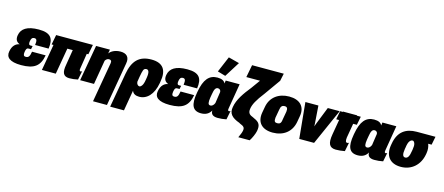

<svg xmlns="http://www.w3.org/2000/svg" viewBox="-89 -1408 5321 2303"><g transform="rotate(15 2571.0 -256.5)"><path d="M148.4 8.8C311 8.8 380.4 -43.9 404.3 -180.7H235.4C225.6 -118.2 211.4 -101.6 176.3 -101.6C154.3 -101.6 144 -115.2 149.4 -153.8C152.3 -173.8 156.7 -188 162.1 -195.3C167.5 -202.6 174.8 -206.5 183.6 -206.5H215.8L224.6 -248H194.3C178.7 -248 172.9 -264.6 177.2 -293.9C182.6 -326.7 191.4 -345.7 222.2 -345.7C235.8 -345.7 245.1 -339.8 249.5 -328.1C253.9 -316.4 253.9 -296.4 250 -268.1H417.5C436.5 -395.5 396.5 -459.5 246.6 -459C102.5 -459 32.7 -410.6 18.6 -328.1C9.8 -276.4 25.9 -245.6 68.8 -228.5C23.9 -220.7 -17.6 -188 -29.8 -112.3C-43.5 -40.5 5.9 8.8 148.4 8.8Z M746.6 11.2C782.2 11.2 818.8 7.3 854.5 -1L876.5 -110.4C868.2 -104.5 864.3 -103 856.9 -103C851.6 -103 848.1 -106 846.2 -111.8C843.8 -117.2 843.8 -126 846.2 -137.7L876 -325.7H895.5L919.4 -448.2H462.9L439.5 -325.7H462.9L406.2 0H578.6L634.8 -325.7H702.1L671.4 -137.7C651.4 -34.7 674.3 9.8 746.6 11.2Z M1095.7 204.1H1268.6L1362.3 -336.4C1378.4 -420.9 1333 -457 1262.2 -457C1193.8 -457 1145 -428.2 1123.5 -397.5H1123L1131.3 -446.3H959.5L880.9 0H1053.2L1104.5 -301.8C1115.7 -319.8 1131.3 -332.5 1151.4 -332.5C1173.3 -332.5 1186.5 -322.3 1182.1 -292.5Z M1311 213.4H1482.4L1526.4 -43C1538.6 -6.3 1572.3 8.8 1615.2 8.8C1709.5 8.8 1787.1 -66.4 1813 -213.4L1816.4 -234.4C1843.3 -379.4 1790 -460.9 1645 -460.9C1490.7 -460.9 1415.5 -379.4 1386.2 -213.9ZM1585.9 -112.3C1568.4 -112.3 1550.3 -131.3 1548.8 -159.2L1559.6 -225.6C1565.9 -264.6 1572.8 -292.5 1579.1 -309.6C1585.4 -326.2 1597.7 -334.5 1616.7 -334.5C1629.9 -334.5 1639.6 -326.7 1645 -311.5C1650.4 -296.4 1650.9 -271.5 1645.5 -237.3L1641.1 -210.4C1635.7 -174.3 1627.4 -148.9 1616.7 -134.3C1606 -119.6 1595.7 -112.3 1585.9 -112.3Z M1992.7 8.8C2155.3 8.8 2224.6 -43.9 2248.5 -180.7H2079.6C2069.8 -118.2 2055.7 -101.6 2020.5 -101.6C1998.5 -101.6 1988.3 -115.2 1993.7 -153.8C1996.6 -173.8 2001 -188 2006.3 -195.3C2011.7 -202.6 2019 -206.5 2027.8 -206.5H2060.1L2068.8 -248H2038.6C2022.9 -248 2017.1 -264.6 2021.5 -293.9C2026.9 -326.7 2035.6 -345.7 2066.4 -345.7C2080.1 -345.7 2089.4 -339.8 2093.8 -328.1C2098.1 -316.4 2098.1 -296.4 2094.2 -268.1H2261.7C2280.8 -395.5 2240.7 -459.5 2090.8 -459C1946.8 -459 1877 -410.6 1862.8 -328.1C1854 -276.4 1870.1 -245.6 1913.1 -228.5C1868.2 -220.7 1826.7 -188 1814.5 -112.3C1800.8 -40.5 1850.1 8.8 1992.7 8.8Z M2589.8 10.3C2625.5 10.3 2662.1 7.3 2697.8 -0.5L2719.7 -110.4C2713.4 -106 2708 -103 2701.7 -103C2695.3 -103 2691.4 -105.5 2689.5 -109.9C2687 -114.3 2687 -123 2689.5 -136.2L2741.7 -447.8H2568.8L2563.5 -409.7C2550.8 -439.9 2519.5 -457 2465.3 -457C2361.3 -457 2303.7 -385.7 2276.9 -232.9L2273.9 -216.8C2246.6 -63 2277.3 8.8 2383.3 8.8C2444.3 8.8 2482.9 -16.6 2506.8 -59.6C2504.4 -14.2 2531.2 9.8 2589.8 10.3ZM2468.3 -110.8C2452.6 -110.8 2443.4 -118.7 2440.4 -134.3C2437.5 -149.4 2438.5 -172.9 2443.4 -203.6L2451.2 -248.5C2460.4 -305.2 2472.7 -334.5 2503.9 -334.5C2522.9 -334.5 2540.5 -319.8 2540 -297.9L2519 -155.3C2507.8 -126.5 2487.3 -110.8 2468.3 -110.8ZM2548.8 -500.5 2668 -690.9 2533.2 -726.1 2449.7 -529.3Z M2890.6 169.9H3031.7C3055.2 134.8 3081.1 76.7 3088.4 39.6C3102.1 -34.2 3084 -69.3 3015.6 -98.1L2998.5 -106.9C2961.4 -121.1 2929.7 -137.7 2939.9 -198.2C2947.8 -252.4 2980 -313 3060.1 -416.5L3200.7 -614.3L3220.2 -707.5H2826.7L2796.9 -552.2H2966.8L2886.7 -440.9C2816.9 -354.5 2748.5 -259.3 2733.4 -163.6C2717.8 -80.1 2759.8 -35.2 2858.9 0.5L2866.2 5.4C2921.4 26.4 2931.6 42.5 2924.3 81.5C2919.9 104.5 2908.2 132.3 2890.6 169.9Z M3272.9 9.8C3405.3 9.8 3502.4 -63 3525.4 -189.9L3538.6 -265.6C3560.1 -387.2 3488.3 -460 3356 -460C3224.6 -460 3126.5 -387.2 3105 -265.6L3091.3 -189.9C3069.3 -63 3141.6 9.8 3272.9 9.8ZM3297.4 -113.3C3268.6 -113.3 3255.9 -124.5 3260.3 -171.4L3278.8 -275.4C3284.7 -319.8 3302.2 -334.5 3331.5 -334.5C3360.4 -334.5 3374 -319.8 3368.2 -275.4L3349.6 -171.4C3345.2 -124.5 3326.7 -113.3 3297.4 -113.3Z M3602.1 0H3786.1L3984.4 -446.3H3836.9L3752 -232.4L3745.6 -215.3C3743.2 -209 3740.7 -201.7 3738.8 -193.8H3737.8L3736.3 -215.3C3735.8 -221.7 3735.4 -227.5 3735.4 -233.4L3720.2 -446.3H3558.6Z M4056.6 11.2C4093.8 11.2 4129.4 7.3 4168.5 0L4190.4 -109.4C4183.1 -105 4176.8 -103 4168.9 -103C4159.7 -103 4153.8 -107.4 4150.4 -116.7C4147 -126 4146.5 -141.1 4148.9 -163.1L4179.7 -342.3H4225.6L4246.1 -447.8H4197.8L4198.7 -452.6H4023.9L4022.9 -447.8H3989.7L3969.2 -342.3H4004.9L3973.1 -158.2C3951.7 -37.6 3978 9.8 4056.6 11.2Z M4535.6 10.3C4571.3 10.3 4607.9 7.3 4643.6 -0.5L4665.5 -110.4C4659.2 -106 4653.8 -103 4647.5 -103C4641.1 -103 4637.2 -105.5 4635.3 -109.9C4632.8 -114.3 4632.8 -123 4635.3 -136.2L4687.5 -447.8H4514.6L4509.3 -409.7C4496.6 -439.9 4465.3 -457 4411.1 -457C4307.1 -457 4249.5 -385.7 4222.7 -232.9L4219.7 -216.8C4192.4 -63 4223.1 8.8 4329.1 8.8C4390.1 8.8 4428.7 -16.6 4452.6 -59.6C4450.2 -14.2 4477.1 9.8 4535.6 10.3ZM4414.1 -110.8C4398.4 -110.8 4389.2 -118.7 4386.2 -134.3C4383.3 -149.4 4384.3 -172.9 4389.2 -203.6L4397 -248.5C4406.2 -305.2 4418.5 -334.5 4449.7 -334.5C4468.8 -334.5 4486.3 -319.8 4485.8 -297.9L4464.8 -155.3C4453.6 -126.5 4433.1 -110.8 4414.1 -110.8Z M4863.3 8.8C4997.6 8.8 5094.2 -79.6 5118.2 -212.9L5121.1 -229C5128.4 -272 5124 -312 5110.8 -344.2H5153.3L5173.8 -447.3H4941.4C4808.6 -447.3 4713.9 -386.7 4688 -232.9L4685.1 -217.3C4659.7 -75.2 4730 8.8 4863.3 8.8ZM4886.7 -112.8C4871.6 -112.8 4861.3 -120.6 4856.4 -135.7C4851.1 -150.9 4851.6 -176.3 4856.9 -211.9L4859.9 -227.1C4865.2 -269.5 4874 -297.9 4886.2 -313C4897.9 -328.1 4911.1 -334.5 4926.3 -332.5C4936 -329.1 4943.8 -319.3 4949.2 -303.2C4954.6 -287.1 4954.6 -263.7 4949.2 -232.9L4946.3 -214.4C4940.9 -176.8 4933.1 -150.9 4923.8 -135.7C4914.6 -120.6 4901.9 -112.8 4886.7 -112.8Z"/></g></svg>

Font: Roboto Flex Super Cond Black
Style: Italic
Weight: 900
Width: 3
Italic angle: -10°
Designer: Berlow after Robertson
Foundry: Google
Version: Version 3.200;Glyphs 3.3 (3311)